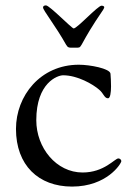

<svg xmlns="http://www.w3.org/2000/svg" viewBox="-20 -668 492 709"><path d="M139 -640C139 -630 186 -571 224 -503C230 -492 236 -492 242 -492H267C284 -492 274 -505 361 -632C363 -636 365 -639 365 -641C365 -646 358 -647 355 -647C341 -647 265 -563 252 -563C245 -563 163 -648 150 -648C147 -648 139 -648 139 -640ZM39 -192C39 -58 122 21 246 21C375 21 428 -64 428 -73C428 -78 423 -83 417 -83C404 -83 365 -31 285 -31C188 -31 114 -122 114 -224C114 -363 193 -390 213 -390C266 -390 323 -357 346 -337C363 -323 365 -305 379 -305C387 -305 390 -326 390 -349C390 -366 389 -384 388 -396C386 -415 312 -429 271 -429C129 -429 39 -314 39 -192Z"/></svg>

Font: OFL Sorts Mill Goudy
Style: Regular
Weight: 500
Version: Version 003.000